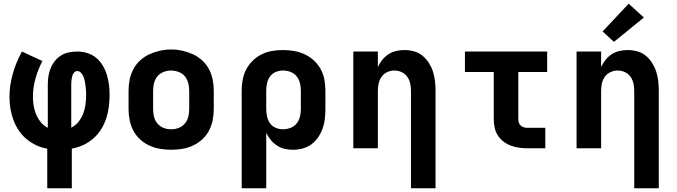

<svg xmlns="http://www.w3.org/2000/svg" viewBox="-20 -797 3640 1032"><path d="M234 215V2Q203 -3 174.5 -16.5Q146 -30 122 -50Q98 -70 80.5 -96.5Q63 -123 52 -152.5Q41 -182 36 -213Q31 -244 31 -275Q31 -339 49 -401.5Q67 -464 98 -520L208 -469Q185 -425 171 -376Q157 -327 157 -276Q157 -252 161 -228Q165 -204 174.5 -181.5Q184 -159 199.5 -140Q215 -121 237 -110V-343Q237 -366 240.5 -388Q244 -410 252.5 -431Q261 -452 275 -469.5Q289 -487 308.5 -499Q328 -511 350 -515.5Q372 -520 395 -520Q422 -520 448.5 -512Q475 -504 496 -487Q517 -470 531.5 -446Q546 -422 554 -396Q562 -370 565.5 -343Q569 -316 569 -288Q569 -256 565 -223.5Q561 -191 551 -160.5Q541 -130 523.5 -102Q506 -74 481.5 -52.5Q457 -31 427.5 -17.5Q398 -4 366 2V215ZM363 -111Q386 -122 402.5 -143Q419 -164 428 -188.5Q437 -213 440 -238.5Q443 -264 443 -290Q443 -302 442 -314Q441 -326 439.5 -338Q438 -350 435.5 -362Q433 -374 428.5 -385Q424 -396 415.5 -405.5Q407 -415 395 -415Q384 -415 377 -405.5Q370 -396 367.5 -385.5Q365 -375 364 -364.5Q363 -354 363 -343Z M900 8Q870 8 840 3Q810 -2 783 -14.5Q756 -27 733.5 -47.5Q711 -68 697 -94.5Q683 -121 677 -150.5Q671 -180 671 -210V-310Q671 -340 677 -369.5Q683 -399 697 -425.5Q711 -452 733.5 -472.5Q756 -493 783.5 -505.5Q811 -518 840.5 -524.5Q870 -531 900 -531Q930 -531 959.5 -524.5Q989 -518 1016.5 -505.5Q1044 -493 1066.5 -472.5Q1089 -452 1103 -425.5Q1117 -399 1123 -369.5Q1129 -340 1129 -310V-210Q1129 -180 1123 -150.5Q1117 -121 1103 -94.5Q1089 -68 1066.5 -47.5Q1044 -27 1017 -14.5Q990 -2 960 3Q930 8 900 8ZM900 -102Q921 -102 940.5 -109.5Q960 -117 973.5 -133Q987 -149 992 -169Q997 -189 997 -210V-310Q997 -331 991.5 -351.5Q986 -372 973 -387.5Q960 -403 939.5 -410.5Q919 -418 899 -418Q878 -418 858.5 -410Q839 -402 826 -386.5Q813 -371 808 -350.5Q803 -330 803 -310V-210Q803 -189 808 -169Q813 -149 826.5 -133Q840 -117 859.5 -109.5Q879 -102 900 -102Z M1279 215V-310Q1279 -340 1284.5 -369Q1290 -398 1303.5 -424Q1317 -450 1338.5 -471Q1360 -492 1386.5 -505Q1413 -518 1442 -523Q1471 -528 1501 -528Q1531 -528 1560.5 -523Q1590 -518 1617 -505.5Q1644 -493 1666.5 -472.5Q1689 -452 1703.5 -425.5Q1718 -399 1723.5 -369.5Q1729 -340 1729 -310V-210Q1729 -184 1726 -157.5Q1723 -131 1714 -106Q1705 -81 1690 -59Q1675 -37 1654 -21.5Q1633 -6 1607 1Q1581 8 1555 8Q1532 8 1510 3Q1488 -2 1469 -14.5Q1450 -27 1435.5 -44.5Q1421 -62 1411 -83V215ZM1501 -102Q1521 -102 1541 -109.5Q1561 -117 1574 -133Q1587 -149 1592 -169.5Q1597 -190 1597 -210V-310Q1597 -330 1592 -350.5Q1587 -371 1574 -387Q1561 -403 1541.5 -410.5Q1522 -418 1501 -418Q1481 -418 1462 -410Q1443 -402 1431.5 -386Q1420 -370 1415.5 -350Q1411 -330 1411 -310V-210Q1411 -190 1415.5 -170Q1420 -150 1431.5 -134Q1443 -118 1462 -110Q1481 -102 1501 -102Z M2189 215V-310Q2189 -330 2184.5 -349.5Q2180 -369 2168.5 -385Q2157 -401 2138.5 -409.5Q2120 -418 2100 -418Q2080 -418 2061.5 -409.5Q2043 -401 2031.5 -385Q2020 -369 2015.5 -349.5Q2011 -330 2011 -310V0H1879V-520H2011V-437Q2021 -458 2035 -475.5Q2049 -493 2068 -505.5Q2087 -518 2109.5 -523Q2132 -528 2154 -528Q2180 -528 2205.5 -521Q2231 -514 2251 -497.5Q2271 -481 2285 -459Q2299 -437 2307 -412.5Q2315 -388 2318 -362Q2321 -336 2321 -310V215Z M2815 0Q2793 0 2770.5 -3Q2748 -6 2726.5 -14Q2705 -22 2687 -35.5Q2669 -49 2656.5 -68Q2644 -87 2639 -109.5Q2634 -132 2634 -155V-410H2479V-520H2921V-410H2766V-155Q2766 -145 2769.5 -136Q2773 -127 2780 -121Q2787 -115 2796.5 -112.5Q2806 -110 2815 -110H2911V0Z M3389 215V-310Q3389 -330 3384.5 -349.5Q3380 -369 3368.5 -385Q3357 -401 3338.5 -409.5Q3320 -418 3300 -418Q3280 -418 3261.5 -409.5Q3243 -401 3231.5 -385Q3220 -369 3215.5 -349.5Q3211 -330 3211 -310V0H3079V-520H3211V-437Q3221 -458 3235 -475.5Q3249 -493 3268 -505.5Q3287 -518 3309.5 -523Q3332 -528 3354 -528Q3380 -528 3405.5 -521Q3431 -514 3451 -497.5Q3471 -481 3485 -459Q3499 -437 3507 -412.5Q3515 -388 3518 -362Q3521 -336 3521 -310V215ZM3280 -572 3219 -628 3359 -777 3441 -703Z"/></svg>

Font: Iosevka Custom XBdEx
Style: Regular
Weight: 800
Width: 7
Monospace: yes
Designer: Belleve Invis
Foundry: Belleve Invis
Version: Version 11.2.4; ttfautohint (v1.8.4)